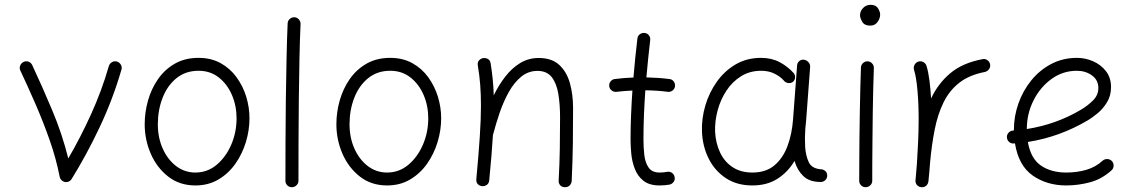

<svg xmlns="http://www.w3.org/2000/svg" viewBox="-20 -759 4768 806"><path d="M79.1 -499Q89.4 -503.9 99.9 -500Q110.4 -496.1 115.2 -485.8Q155.3 -400.4 198.2 -298.6Q241.2 -196.8 266.6 -93.8Q317.9 -181.6 362.5 -280Q407.2 -378.4 437 -481.9Q440.4 -492.7 450.4 -498.3Q460.4 -503.9 471.2 -500.5Q481.9 -497.1 487.5 -487.1Q493.2 -477.1 489.7 -466.3Q453.6 -341.8 398.4 -225.1Q343.3 -108.4 280.8 -7.8Q275.4 1.5 264.6 4.4Q253.4 7.8 243.2 1.2Q232.9 -5.4 230.5 -17.1Q215.8 -92.8 188.5 -170.7Q161.1 -248.5 128.7 -323Q96.2 -397.5 65.4 -462.9Q60.5 -473.1 64.7 -483.6Q68.8 -494.1 79.1 -499Z M813.5 -516.1Q866.2 -516.1 906.2 -493.9Q946.3 -471.7 973.1 -434.6Q1000 -397.5 1013.7 -352.8Q1027.3 -308.1 1027.3 -262.7Q1027.3 -212.4 1012.2 -162.6Q997.1 -112.8 968 -71.5Q939 -30.3 896.7 -5.4Q854.5 19.5 800.3 19.5Q733.9 19.5 686.3 -17.6Q638.7 -54.7 613 -113.5Q587.4 -172.4 587.4 -237.3Q587.4 -287.6 601.3 -336.9Q615.2 -386.2 643.3 -426.8Q671.4 -467.3 713.9 -491.7Q756.3 -516.1 813.5 -516.1ZM813.5 -461.9Q759.3 -461.9 720.9 -430.9Q682.6 -399.9 662.6 -348.6Q642.6 -297.4 642.6 -237.3Q642.6 -181.2 663.1 -135.3Q683.6 -89.4 719.2 -62Q754.9 -34.7 800.3 -34.7Q850.6 -34.7 889.4 -67.1Q928.2 -99.6 950.7 -151.6Q973.1 -203.6 973.1 -262.7Q973.1 -314.9 953.6 -360.4Q934.1 -405.8 898.4 -433.8Q862.8 -461.9 813.5 -461.9Z M1215.8 -686.5Q1227.1 -686 1234.6 -677.5Q1242.2 -668.9 1241.7 -657.7Q1238.8 -595.7 1237.1 -512.7Q1235.4 -429.7 1234.4 -338.6Q1233.4 -247.6 1233.2 -159.9Q1232.9 -72.3 1232.9 0Q1232.9 11.2 1224.6 19Q1216.3 26.9 1205.1 26.9Q1193.8 26.9 1186 19Q1178.2 11.2 1178.2 0Q1178.2 -72.3 1178.5 -160.2Q1178.7 -248 1179.9 -339.1Q1181.2 -430.2 1182.9 -513.7Q1184.6 -597.2 1187.5 -660.6Q1188 -671.9 1196.3 -679.4Q1204.6 -687 1215.8 -686.5Z M1618.2 -516.1Q1670.9 -516.1 1710.9 -493.9Q1751 -471.7 1777.8 -434.6Q1804.7 -397.5 1818.4 -352.8Q1832 -308.1 1832 -262.7Q1832 -212.4 1816.9 -162.6Q1801.8 -112.8 1772.7 -71.5Q1743.7 -30.3 1701.4 -5.4Q1659.2 19.5 1605 19.5Q1538.6 19.5 1491 -17.6Q1443.4 -54.7 1417.7 -113.5Q1392.1 -172.4 1392.1 -237.3Q1392.1 -287.6 1406 -336.9Q1419.9 -386.2 1448 -426.8Q1476.1 -467.3 1518.6 -491.7Q1561 -516.1 1618.2 -516.1ZM1618.2 -461.9Q1564 -461.9 1525.6 -430.9Q1487.3 -399.9 1467.3 -348.6Q1447.3 -297.4 1447.3 -237.3Q1447.3 -181.2 1467.8 -135.3Q1488.3 -89.4 1523.9 -62Q1559.6 -34.7 1605 -34.7Q1655.3 -34.7 1694.1 -67.1Q1732.9 -99.6 1755.4 -151.6Q1777.8 -203.6 1777.8 -262.7Q1777.8 -314.9 1758.3 -360.4Q1738.8 -405.8 1703.1 -433.8Q1667.5 -461.9 1618.2 -461.9Z M1979.5 -6.8Q1989.3 -111.3 1994.1 -185.1Q1999 -258.8 1999 -315.9Q1999 -363.8 1995.8 -403.8Q1992.7 -443.8 1985.8 -484.4Q1983.9 -497.1 1990.2 -504.6Q1996.6 -512.2 2005.9 -514.6Q2016.6 -517.1 2027.1 -512Q2037.6 -506.8 2039.6 -493.2Q2044.9 -460 2048.3 -427.2Q2051.8 -394.5 2052.7 -358.9Q2073.7 -401.9 2101.1 -437.3Q2128.4 -472.7 2163.3 -494.1Q2198.2 -515.6 2241.7 -515.6Q2296.4 -515.6 2327.9 -486.3Q2359.4 -457 2372.6 -409.2Q2385.7 -361.3 2385.7 -306.2Q2385.7 -231 2384.8 -156Q2383.8 -81.1 2379.9 0.5Q2379.4 10.7 2372.1 18.8Q2364.7 26.9 2352.1 26.9Q2338.9 26.9 2331.8 18.8Q2324.7 10.7 2325.2 0Q2329.1 -73.7 2330.1 -137.7Q2331.1 -201.7 2331.1 -266.6Q2331.1 -319.8 2324 -364Q2316.9 -408.2 2296.4 -434.8Q2275.9 -461.4 2236.3 -461.4Q2197.8 -461.4 2168 -437Q2138.2 -412.6 2116 -372.8Q2093.8 -333 2077.6 -285.9Q2061.5 -238.8 2049.8 -193.8L2049.3 -192.4Q2046.9 -151.9 2043 -104.7Q2039.1 -57.6 2033.7 -1.5Q2032.2 11.7 2022.9 17.6Q2013.7 23.4 2003.4 22.5Q1993.7 21.5 1986.1 14.2Q1978.5 6.8 1979.5 -6.8Z M2813.5 -397Q2812.5 -386.2 2803.5 -379.2Q2794.4 -372.1 2783.2 -373.5Q2740.2 -379.4 2689 -379.9Q2685.5 -328.6 2683.3 -277.1Q2681.2 -225.6 2681.2 -173.3Q2681.2 -140.1 2684.8 -108.2Q2688.5 -76.2 2702.9 -55.4Q2717.3 -34.7 2749 -34.7Q2763.7 -34.7 2780.3 -37.6Q2791.5 -40 2800.8 -33.4Q2810.1 -26.9 2812 -15.6Q2814.5 -4.9 2807.9 4.4Q2801.3 13.7 2790 16.1Q2769.5 19.5 2749 19.5Q2706.1 19.5 2681.4 0Q2656.7 -19.5 2645 -49.8Q2633.3 -80.1 2630.1 -113Q2627 -146 2627 -173.3Q2627 -225.6 2629.2 -276.9Q2631.3 -328.1 2634.8 -378.9Q2600.1 -377.4 2567.9 -373.5Q2557.1 -372.1 2547.9 -379.2Q2538.6 -386.2 2537.6 -397Q2536.1 -408.2 2543.2 -417.2Q2550.3 -426.3 2561 -427.2Q2598.1 -432.1 2639.2 -433.6Q2642.6 -474.6 2646.7 -515.4Q2650.9 -556.2 2655.8 -597.2Q2656.7 -608.4 2666 -615.2Q2675.3 -622.1 2686 -620.6Q2697.3 -619.6 2704.1 -610.8Q2710.9 -602.1 2709.5 -590.8Q2705.1 -551.3 2700.9 -512.2Q2696.8 -473.1 2693.4 -434.1Q2718.3 -433.6 2742.4 -431.9Q2766.6 -430.2 2790 -427.2Q2801.3 -426.3 2808.1 -417.2Q2814.9 -408.2 2813.5 -397Z M3138.2 -34.7Q3195.8 -34.7 3231.7 -65.4Q3267.6 -96.2 3286.1 -146.7Q3304.7 -197.3 3309.1 -257.3L3326.2 -484.9Q3327.1 -496.1 3335.7 -502.9Q3344.2 -509.8 3355 -508.3Q3366.2 -506.8 3374 -497.8Q3381.8 -488.8 3380.9 -478L3363.8 -250Q3362.8 -235.4 3360.8 -221.2Q3359.4 -201.7 3359.1 -181.4Q3358.9 -161.1 3359.9 -143.1Q3362.3 -105 3375.5 -77.4Q3388.7 -49.8 3431.6 -47.9Q3439.5 -45.9 3445.8 -40Q3452.1 -34.2 3452.6 -22Q3452.6 -10.7 3444.6 -2.9Q3436.5 4.9 3425.3 4.9Q3377.4 4.9 3351.8 -20.3Q3326.2 -45.4 3315.4 -83.5Q3288.1 -37.1 3244.1 -8.8Q3200.2 19.5 3138.2 19.5Q3073.7 19.5 3027.1 -11.2Q2980.5 -42 2954.8 -93.5Q2929.2 -145 2926.8 -206.5Q2924.8 -261.2 2940.9 -315.9Q2957 -370.6 2989.3 -416Q3021.5 -461.4 3068.4 -488.8Q3115.2 -516.1 3174.8 -516.1Q3218.8 -516.1 3252.4 -498.3Q3286.1 -480.5 3311.5 -452.6Q3318.8 -443.8 3317.6 -432.6Q3316.4 -421.4 3308.1 -415Q3299.3 -408.7 3287.8 -410.6Q3276.4 -412.6 3269.5 -421.9Q3254.4 -438.5 3230.5 -450.2Q3206.5 -461.9 3175.3 -461.9Q3127.9 -461.9 3091.3 -439.2Q3054.7 -416.5 3029.8 -378.9Q3004.9 -341.3 2992.7 -296.1Q2980.5 -251 2981.9 -206.1Q2984.4 -158.2 3002.7 -119.1Q3021 -80.1 3055.2 -57.4Q3089.4 -34.7 3138.2 -34.7Z M3590.3 -694.8Q3590.3 -711.9 3603 -725.3Q3615.7 -738.8 3635.3 -738.8Q3656.7 -738.8 3665.8 -724.1Q3674.8 -709.5 3674.8 -698.2Q3674.8 -681.6 3663.8 -666.5Q3652.8 -651.4 3632.8 -651.4Q3608.9 -651.4 3599.6 -667.5Q3590.3 -683.6 3590.3 -694.8ZM3622.6 -501.5Q3633.8 -501 3641.4 -492.4Q3648.9 -483.9 3648.4 -472.7Q3647 -438.5 3645.8 -390.1Q3644.5 -341.8 3643.8 -286.9Q3643.1 -231.9 3642.6 -177.7Q3642.1 -123.5 3641.8 -77.1Q3641.6 -30.8 3641.6 0Q3641.6 11.2 3633.3 19Q3625 26.9 3613.8 26.9Q3602.5 26.9 3594.7 19Q3586.9 11.2 3586.9 0Q3586.9 -30.8 3587.2 -77.4Q3587.4 -124 3587.9 -178.2Q3588.4 -232.4 3589.4 -287.6Q3590.3 -342.8 3591.6 -391.8Q3592.8 -440.9 3594.2 -475.6Q3594.7 -486.8 3603 -494.4Q3611.3 -502 3622.6 -501.5Z M3847.2 26.9Q3843.8 26.4 3840.8 25.4Q3840.3 25.4 3839.8 24.9Q3839.8 24.9 3839.4 24.9Q3826.7 19.5 3823.7 6.3Q3823.7 5.9 3823.2 4.9Q3823.2 4.9 3823.2 4.4Q3822.8 1 3823.2 -2.9Q3823.2 -4.9 3823.7 -7.3Q3825.2 -23.4 3826.4 -39.6Q3827.6 -55.7 3829.1 -71.8Q3832 -115.2 3834.2 -163.6Q3836.4 -211.9 3836.4 -259.8Q3836.4 -322.8 3831.5 -378.7Q3826.7 -434.6 3816.9 -466.3Q3814 -477.1 3819.3 -487.1Q3824.7 -497.1 3835.4 -500.5Q3846.2 -503.9 3856.2 -498.3Q3866.2 -492.7 3869.6 -481.9Q3877.4 -455.6 3881.8 -420.7Q3886.2 -385.7 3888.7 -345.7Q3917.5 -407.7 3968.8 -451.2Q4020 -494.6 4104.5 -510.7Q4115.2 -513.2 4124.8 -506.6Q4134.3 -500 4136.2 -489.3Q4138.7 -478.5 4132.1 -469Q4125.5 -459.5 4114.7 -457Q4048.8 -444.3 4007.1 -411.6Q3965.3 -378.9 3940.9 -329.1Q3916.5 -279.3 3903.8 -215.1Q3891.1 -150.9 3884.3 -75.7Q3881.3 -33.7 3877.4 2.9Q3877 6.3 3875.5 9.8Q3875.5 9.8 3875.5 9.8Q3875.5 10.7 3875 11.2Q3869.6 23.4 3856.4 26.4Q3856 26.4 3855 26.4Q3855 26.4 3855 26.9Q3851.1 27.3 3847.2 26.9Z M4646 -43.9Q4605 -6.8 4555.4 6.3Q4505.9 19.5 4456.1 19.5Q4375 19.5 4315.4 -22Q4255.9 -63.5 4240.7 -157.2Q4238.3 -156.7 4235.8 -156.7Q4224.6 -155.8 4216.3 -163.1Q4208 -170.4 4207 -181.6Q4206.1 -192.9 4213.4 -201.4Q4220.7 -210 4231.9 -210.9Q4234.4 -210.9 4236.3 -211.4Q4236.3 -212.9 4236.3 -214.8Q4236.3 -270.5 4255.1 -324.2Q4273.9 -377.9 4309.1 -421.4Q4344.2 -464.8 4393.1 -490.5Q4441.9 -516.1 4501.5 -516.1Q4535.6 -516.1 4568.4 -502Q4601.1 -487.8 4622.6 -460.4Q4644 -433.1 4644 -393.1Q4644 -357.4 4627.4 -330.1Q4610.8 -302.7 4588.1 -283.9Q4565.4 -265.1 4547.4 -254.4Q4427.7 -183.6 4294.9 -163.1Q4306.6 -94.2 4349.1 -64.5Q4391.6 -34.7 4456.1 -34.7Q4501 -34.7 4540.3 -46.1Q4579.6 -57.6 4608.9 -84.5Q4617.2 -91.8 4628.7 -91.3Q4640.1 -90.8 4647.9 -82.5Q4655.3 -74.2 4654.8 -62.7Q4654.3 -51.3 4646 -43.9ZM4500.5 -461.9Q4441.4 -461.9 4393.8 -427.2Q4346.2 -392.6 4318.4 -336.9Q4290.5 -281.2 4290.5 -217.3Q4414.1 -236.8 4517.6 -298.3Q4546.4 -315.4 4568.6 -337.6Q4590.8 -359.9 4590.8 -389.6Q4590.8 -422.9 4564 -442.4Q4537.1 -461.9 4500.5 -461.9Z"/></svg>

Font: Mikhak-FD Light
Style: Regular
Weight: 300
Designer: Amin Abedi
Version: Version 3.2